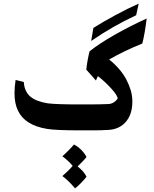

<svg xmlns="http://www.w3.org/2000/svg" viewBox="-20 -710 849 1059"><path d="M111 -258Q114 -212 141 -183Q159 -165 187.5 -154.5Q216 -144 244 -140Q291 -134 419 -134H457Q533 -134 574 -136Q607 -136 629 -166Q629 -183 593.5 -222Q558 -261 520 -290L509 -266L456 -326Q461 -375 474 -427Q528 -470 611.5 -517.5Q695 -565 789 -608Q779 -525 765 -470Q664 -429 582 -382Q644 -332 676 -273Q693 -240 701.5 -211Q710 -182 710 -149Q710 -77 671.5 -35Q633 7 566 7Q540 9 492 9H420Q289 9 240 1Q117 -19 79 -100Q60 -139 60 -196Q60 -229 66 -269ZM495 -556Q549 -590 617.5 -627Q686 -664 745 -690L731 -626Q600 -565 483 -484ZM457 265Q450 275 429.5 296.5Q409 318 394 329Q356 284 324 261Q335 252 352 235.5Q369 219 381 205Q357 176 324 152Q337 141 359 118.5Q381 96 388 87Q411 99 429.5 118Q448 137 457 156Q452 163 437 179Q422 195 408 208Q445 237 457 265Z"/></svg>

Font: Mirza
Style: Bold
Weight: 700
Designer: Arabic design by Kourosh Beigpour, Latin design by Eduardo Tunni, engineering by Lasse Fister
Version: Version 1.0010g